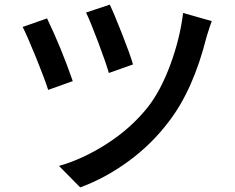

<svg xmlns="http://www.w3.org/2000/svg" viewBox="-20 -770 1017 831"><path d="M455.1 -750Q472.7 -713.9 507.8 -624.5Q543 -535.2 555.7 -491.2L451.2 -454.1Q437.5 -501 404.8 -587.9Q372.1 -674.8 352.5 -715.8ZM78.1 -653.3 183.6 -690.4Q246.1 -560.5 294.9 -418.9L188.5 -380.9Q173.8 -427.7 135.3 -522.5Q96.7 -617.2 78.1 -653.3ZM235.4 -51.8Q340.8 -82 444.3 -148.9Q547.9 -215.8 620.1 -306.6Q675.8 -377.9 717.3 -490.2Q758.8 -602.5 772.5 -713.9L896.5 -678.7Q889.6 -661.1 874 -610.4Q816.4 -380.9 710.9 -244.1Q636.7 -145.5 535.6 -71.8Q434.6 2 327.1 41Z"/></svg>

Font: Min Sans SemiBold
Style: Regular
Weight: 600
Designer: Jinseong-Kim, NotoSansCJK, Nunito
Foundry: Jinseong-Kim
Version: Version 1.400;Glyphs 3.1.2 (3151)